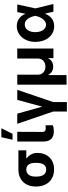

<svg xmlns="http://www.w3.org/2000/svg" viewBox="914 -1740 1029 2897"><g transform="rotate(-90 1428.5 -291.5)"><path d="M62.5 -269.9Q62.5 -324.9 79.5 -372.3Q96.6 -419.7 129.3 -454.4Q161.9 -489 209.7 -508.7Q257.5 -528.4 319.6 -528.4H608.3V-409.4H484.7Q502.8 -395.2 518.5 -377.3Q534.1 -359.4 545.5 -339Q556.8 -318.5 563.2 -295.6Q569.6 -272.7 569.6 -248.6V-238.6Q569.6 -186.1 553.1 -140.8Q536.6 -95.5 505 -62Q473.4 -28.4 427 -9.2Q380.7 9.9 321 9.9Q258.9 9.9 210.8 -10.5Q162.6 -30.9 129.8 -66.9Q96.9 -103 79.7 -152.2Q62.5 -201.3 62.5 -258.5ZM212.4 -258.5Q212.4 -227.6 217.9 -200.3Q223.4 -172.9 236.2 -152.7Q248.9 -132.5 269.7 -120.7Q290.5 -109 321 -109Q348.7 -109 367.5 -120.7Q386.4 -132.5 398.1 -152.7Q409.8 -172.9 414.8 -200.3Q419.7 -227.6 419.7 -258.5V-269.9Q419.7 -298.3 414.8 -323.5Q409.8 -348.7 398.1 -367.9Q386.4 -387.1 367.2 -398.3Q348 -409.4 319.6 -409.4Q290.1 -409.4 269.7 -398.3Q249.3 -387.1 236.7 -367.9Q224.1 -348.7 218.2 -323.5Q212.4 -298.3 212.4 -269.9Z M741.1 -152.7V-545.5H888.1L886.4 -170.8Q886.4 -154.5 890.3 -143.8Q894.2 -133.2 901.3 -127.1Q908.4 -121.1 919.2 -118.6Q930 -116.1 943.9 -116.1Q958.1 -116.1 968.4 -117.2Q978.7 -118.3 986.9 -119V-7.8Q968 -1.4 945.3 2.5Q922.6 6.4 897 6.4Q861.2 6.4 832.4 -2.5Q803.6 -11.4 783.4 -30.5Q763.1 -49.7 752.3 -79.9Q741.5 -110.1 741.1 -152.7ZM768.5 -616.8 806.5 -785.5H941.8L857.6 -616.8Z M1161.9 -545.5 1268.1 -168.3 1369.3 -545.5H1521.7L1337.4 -4.6V203.1H1193.9V-4.6L1008.9 -545.5Z M1599.1 -545.5H1750.4V-232.2Q1750.4 -207.7 1759.2 -187.1Q1768.1 -166.5 1784.1 -151.8Q1800.1 -137.1 1822.4 -128.9Q1844.8 -120.7 1871.8 -120.7Q1899.1 -120.7 1921.5 -128.9Q1943.9 -137.1 1959.9 -151.8Q1975.9 -166.5 1984.7 -187.1Q1993.6 -207.7 1993.6 -232.2V-545.5H2144.5V0H1999.6V-77.4H1995.4Q1978.7 -41.9 1945.8 -22.5Q1913 -3.2 1871.8 -3.2Q1851.6 -3.2 1832.7 -8.2Q1813.9 -13.1 1797.9 -22.5Q1782 -32 1769.4 -45.8Q1756.7 -59.7 1748.6 -77.4H1744.3V197.8H1599.1Z M2245.4 -272.7Q2245.4 -334.9 2263.7 -386.4Q2282 -437.9 2313.9 -474.8Q2345.9 -511.7 2389.4 -532.1Q2432.9 -552.6 2483 -552.6Q2516 -552.6 2544.6 -543.5Q2573.2 -534.4 2596.6 -517.8Q2620 -501.1 2638 -477.5Q2655.9 -453.8 2667.3 -424.7H2669.7L2695 -545.5H2809.7L2750.4 -272.7L2816.8 0H2700.3L2671.9 -124.3H2669Q2658 -95.2 2641 -70.3Q2623.9 -45.5 2600.7 -27.2Q2577.4 -8.9 2547.4 1.4Q2517.4 11.7 2480.5 11.4Q2429 11 2385.8 -9.9Q2342.7 -30.9 2311.4 -68.4Q2280.2 -105.8 2262.8 -158Q2245.4 -210.2 2245.4 -272.7ZM2392 -273.8Q2392 -238.6 2400 -208.8Q2408 -179 2422.6 -157.5Q2437.1 -136 2457.6 -123.8Q2478 -111.5 2502.8 -111.5Q2522 -111.5 2538.4 -118.6Q2554.7 -125.7 2568.5 -137.8Q2582.4 -149.9 2593.6 -165.8Q2604.8 -181.8 2613.5 -199.6Q2622.2 -217.3 2628.2 -235.8Q2634.2 -254.3 2637.8 -271.3L2638.1 -272.7L2637.8 -274.1Q2634.2 -292.3 2628.9 -310.9Q2623.6 -329.5 2615.8 -347.1Q2608 -364.7 2597.7 -380.1Q2587.4 -395.6 2574 -407.1Q2560.7 -418.7 2544.2 -425.4Q2527.7 -432.2 2507.5 -432.2Q2480.5 -432.2 2459 -420.5Q2437.5 -408.7 2422.6 -387.6Q2407.7 -366.5 2399.9 -337.5Q2392 -308.6 2392 -273.8Z"/></g></svg>

Font: Cannonade
Style: Bold
Weight: 700
Designer: Rasmus Andersson
Foundry: rsms
Version: Version 3.012;git-f93a4a705